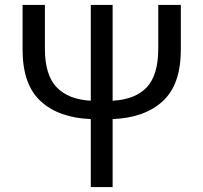

<svg xmlns="http://www.w3.org/2000/svg" viewBox="-20 -754 820 774"><path d="M346 0V-274Q217 -279 144 -346Q71 -413 71 -554V-734H161V-558Q161 -452 208 -402.5Q255 -353 346 -348V-734H434V-348Q526 -353 572 -402.5Q618 -452 618 -558V-734H709V-554Q709 -413 636 -346Q563 -279 434 -274V0Z"/></svg>

Font: Chiron Sans HK TT
Style: Regular
Weight: 400
Designer: Ryoko NISHIZUKA 西塚涼子 (kana, bopomofo & ideographs); Paul D. Hunt (Latin, Greek & Cyrillic); Sandoll Communications 산돌커뮤니
Foundry: Adobe
Version: Version 2.022;hotconv 1.0.109;makeotfexe 2.5.65596